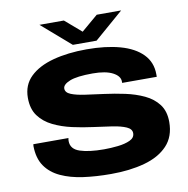

<svg xmlns="http://www.w3.org/2000/svg" viewBox="-94 -973 1055 1076"><g transform="rotate(-10 433.5 -434.5)"><path d="M201 -881H340L433 -801L527 -881H666L501 -738H366ZM452 12Q367 12 294.5 2Q222 -8 167 -33.5Q112 -59 81.5 -103.5Q51 -148 50 -217Q50 -219 50.5 -222Q51 -225 51 -228H251Q249 -220 249 -211Q249 -165 300.5 -148Q352 -131 437 -131Q475 -131 516 -135.5Q557 -140 585 -153Q613 -166 613 -192Q613 -216 583.5 -229Q554 -242 505.5 -249.5Q457 -257 398.5 -264.5Q340 -272 281.5 -285Q223 -298 174 -322Q125 -346 95.5 -386Q66 -426 66 -489Q66 -562 114 -608.5Q162 -655 246 -677.5Q330 -700 437 -700Q546 -700 627 -677.5Q708 -655 753 -609Q798 -563 798 -494V-480H601V-488Q601 -519 561 -540Q521 -561 447 -561Q357 -561 316.5 -544.5Q276 -528 276 -505Q276 -482 305.5 -470Q335 -458 384 -451Q433 -444 491 -436.5Q549 -429 607.5 -416.5Q666 -404 715 -381Q764 -358 793.5 -319Q823 -280 823 -219Q823 -136 775 -85Q727 -34 643 -11Q559 12 452 12Z"/></g></svg>

Font: Archivo Expanded ExtraBold
Style: Regular
Weight: 800
Width: 7
Designer: Hector Gatti
Foundry: Omnibus-Type
Version: Version 2.001; ttfautohint (v1.8.3)